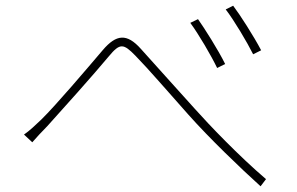

<svg xmlns="http://www.w3.org/2000/svg" viewBox="-20 -716 1040 672"><path d="M673 -649 646 -636C675 -597 720 -520 740 -478L768 -492C744 -541 695 -618 673 -649ZM796 -696 770 -683C800 -644 845 -568 866 -526L894 -540C869 -588 819 -666 796 -696ZM64 -245 93 -218C106 -233 127 -256 146 -275C195 -329 306 -453 361 -519C400 -566 412 -564 454 -521C501 -473 566 -397 640 -314C712 -233 820 -129 892 -64L911 -89C814 -172 712 -279 662 -335C594 -410 521 -492 473 -545C424 -600 387 -596 340 -541C283 -474 176 -348 125 -298C102 -276 84 -259 64 -245Z"/></svg>

Font: Noto Sans Japanese Thin
Style: Regular
Weight: 100
Designer: Ryoko NISHIZUKA (kana & ideographs); Paul D. Hunt (Latin, Greek & Cyrillic); Wenlong ZHANG (bopomofo); Sandoll Communica
Foundry: Adobe Systems Incorporated
Version: Version 1.000;PS 1;hotconv 1.0.78;makeotf.lib2.5.61930